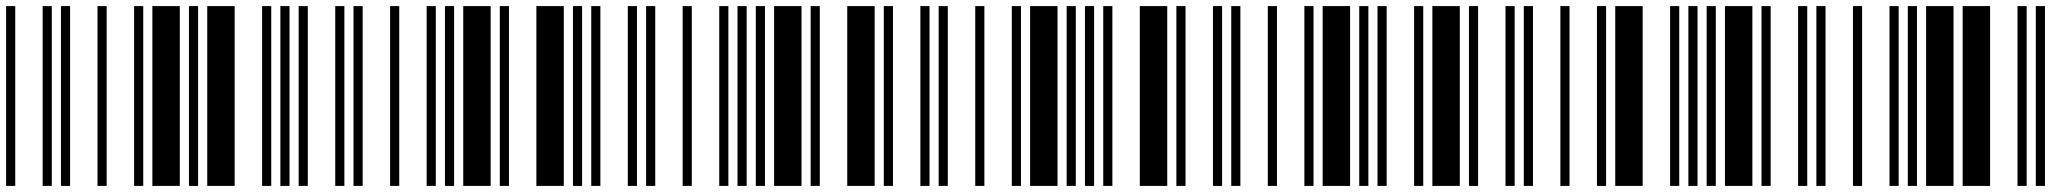

<svg xmlns="http://www.w3.org/2000/svg" viewBox="-20 -610 6760 630"><path d="M0 0V-590H30V0ZM120 0V-590H150V0ZM180 0V-590H210V0ZM300 0V-590H330V0ZM420 0V-590H450V0ZM480 0V-590H570V0ZM600 0V-590H630V0ZM660 0V-590H750V0ZM840 0V-590H870V0ZM900 0V-590H930V0Z M960 0V-590H990V0ZM1080 0V-590H1110V0ZM1140 0V-590H1170V0ZM1260 0V-590H1290V0ZM1380 0V-590H1410V0ZM1440 0V-590H1470V0ZM1500 0V-590H1590V0ZM1620 0V-590H1650V0ZM1740 0V-590H1830V0ZM1860 0V-590H1890V0Z M1920 0V-590H1950V0ZM2040 0V-590H2070V0ZM2100 0V-590H2130V0ZM2220 0V-590H2250V0ZM2340 0V-590H2370V0ZM2400 0V-590H2430V0ZM2460 0V-590H2490V0ZM2520 0V-590H2610V0ZM2640 0V-590H2670V0ZM2760 0V-590H2850V0Z M2880 0V-590H2910V0ZM3000 0V-590H3030V0ZM3060 0V-590H3090V0ZM3180 0V-590H3210V0ZM3300 0V-590H3330V0ZM3360 0V-590H3450V0ZM3480 0V-590H3510V0ZM3540 0V-590H3570V0ZM3600 0V-590H3630V0ZM3720 0V-590H3810V0Z M3840 0V-590H3870V0ZM3960 0V-590H3990V0ZM4020 0V-590H4050V0ZM4140 0V-590H4170V0ZM4260 0V-590H4290V0ZM4320 0V-590H4410V0ZM4440 0V-590H4470V0ZM4500 0V-590H4530V0ZM4620 0V-590H4650V0ZM4680 0V-590H4770V0Z M4800 0V-590H4830V0ZM4920 0V-590H4950V0ZM4980 0V-590H5010V0ZM5100 0V-590H5130V0ZM5220 0V-590H5250V0ZM5280 0V-590H5370V0ZM5460 0V-590H5490V0ZM5520 0V-590H5550V0ZM5580 0V-590H5610V0ZM5640 0V-590H5730V0Z M5760 0V-590H5790V0ZM5880 0V-590H5910V0ZM5940 0V-590H5970V0ZM6060 0V-590H6090V0ZM6180 0V-590H6210V0ZM6240 0V-590H6270V0ZM6300 0V-590H6390V0ZM6420 0V-590H6510V0ZM6600 0V-590H6630V0ZM6660 0V-590H6690V0Z"/></svg>

Font: Libre Barcode 39 Extended
Style: Regular
Weight: 400
Version: Version 1.005; ttfautohint (v1.8.3)